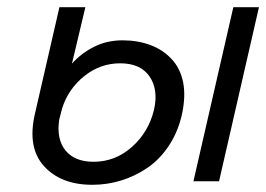

<svg xmlns="http://www.w3.org/2000/svg" viewBox="-20 -508 746 538"><path d="M238.8 9.8Q150.9 9.8 103.5 -42.2Q56.2 -94.2 77.6 -188L146.5 -487.8H219.2L181.6 -329.6Q206.5 -357.9 242.9 -376.5Q279.3 -395 323.2 -395Q366.2 -395 401.4 -381.8Q436.5 -368.7 460.9 -342.5Q485.4 -316.4 493.2 -277.1Q501 -237.8 489.3 -185.1Q478 -136.7 452.4 -98.6Q426.8 -60.5 392.6 -37.4Q358.4 -14.2 319.3 -2.2Q280.3 9.8 238.8 9.8ZM522 0 633.8 -487.8H705.6L593.8 0ZM242.2 -54.7Q302.7 -54.7 349.6 -96.2Q396.5 -137.7 411.6 -200.7Q424.3 -257.3 398.9 -293.9Q373.5 -330.6 316.9 -330.6Q260.7 -330.6 216.1 -294.7Q171.4 -258.8 154.3 -205.1L146 -172.9Q137.7 -118.7 163.3 -86.7Q189 -54.7 242.2 -54.7Z"/></svg>

Font: HK Grotesk Italic
Style: Regular
Weight: 400
Italic angle: -13°
Designer: Alfredo Marco Pradil and Stefan Peev
Foundry: Hanken Design Co.
Version: Version 1.000;PS 001.000;hotconv 1.0.88;makeotf.lib2.5.64775